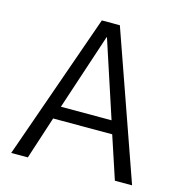

<svg xmlns="http://www.w3.org/2000/svg" viewBox="-108 -828 878 926"><g transform="rotate(15 331.5 -365.0)"><path d="M332 -658.2H330.1L204.1 -277.3H457ZM477.5 -212.9H182.6L113.3 0H30.3L287.1 -730.5H377L633.8 0H547.9Z"/></g></svg>

Font: Mgen+ 1c regular
Style: Regular
Weight: 400
Designer: [Source Han Sans]
Ryoko NISHIZUKA  (kana & ideographs); Paul D. Hunt (Latin, Greek & Cyrillic); Wenlong ZHANG  (bopomofo
Version: Version 1.059.20150602